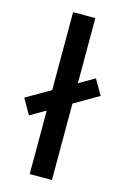

<svg xmlns="http://www.w3.org/2000/svg" viewBox="-150 -790 551 843"><g transform="rotate(15 125.0 -368.0)"><path d="M74 0V-736H175V0ZM4 -248 -36 -318 246 -481 286 -412Z"/></g></svg>

Font: Mulish ExtraLight SemiBold
Style: Regular
Weight: 600
Version: Version 3.603